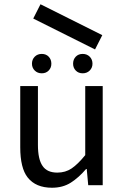

<svg xmlns="http://www.w3.org/2000/svg" viewBox="-20 -869 584 901"><path d="M136 -782 170 -849 460 -704 426 -637ZM176 -525Q156 -525 143 -538Q130 -551 130 -570Q130 -590 143 -603Q156 -616 176 -616Q196 -616 208.5 -603Q221 -590 221 -570Q221 -551 208.5 -538Q196 -525 176 -525ZM368 -525Q348 -525 335.5 -538Q323 -551 323 -570Q323 -590 335.5 -603Q348 -616 368 -616Q388 -616 401 -603Q414 -590 414 -570Q414 -551 401 -538Q388 -525 368 -525ZM224 12Q148 12 110 -36Q75 -80 75 -178V-465H158V-189Q158 -121 180 -90Q201 -59 249 -59Q287 -59 316 -78.5Q345 -98 380 -141V-465H462V0H394L387 -76H384Q350 -36 312.5 -12Q275 12 224 12Z"/></svg>

Font: Pinyin1712
Style: Regular
Weight: 400
Version: Version 1